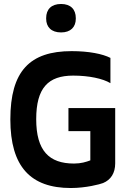

<svg xmlns="http://www.w3.org/2000/svg" viewBox="-20 -936 640 965"><path d="M535 -518V-645C496 -665 427 -679 340 -679C129 -679 32 -578 32 -336C32 -98 134 9 336 9C412 9 483 -10 498 -16C537 -32 559 -66 559 -115V-393H324V-277H434V-130C413 -122 387 -114 352 -114C226 -114 162 -179 162 -337C162 -494 222 -556 348 -556C427 -556 497 -541 535 -518ZM212 -842C212 -800 238 -773 287 -773C335 -773 361 -800 361 -842V-845C361 -889 335 -916 287 -916C238 -916 212 -889 212 -845Z"/></svg>

Font: LT Wave Mono Bold
Style: Regular
Weight: 700
Designer: Daniel Lyons
Version: Version 2.5 (Glyphs App)